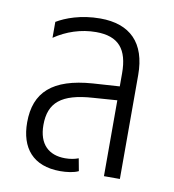

<svg xmlns="http://www.w3.org/2000/svg" viewBox="-66 -585 592 653"><g transform="rotate(10 230.0 -258.5)"><path d="M247 -2 239 -45C226 -40 211 -37 193 -37C137 -37 101 -69 101 -136C101 -213 143 -249 251 -256L334 -262V0H389V-359C389 -470 332 -526 229 -526C162 -526 110 -506 80 -488V-433C121 -461 171 -478 223 -478C301 -478 334 -438 334 -355V-310L242 -304C104 -294 45 -239 45 -135C45 -47 90 9 184 9C206 9 231 6 247 -2Z"/></g></svg>

Font: Noto Sans Thai UI Condensed Light
Style: Regular
Weight: 300
Width: 3
Designer: Monotype Design Team
Foundry: Monotype Imaging Inc.
Version: Version 1.901